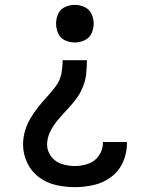

<svg xmlns="http://www.w3.org/2000/svg" viewBox="-20 -558 616 791"><path d="M288 -383Q309 -383 328.5 -392Q348 -401 357 -420.5Q366 -440 366 -461Q366 -481 357 -500.5Q348 -520 328.5 -529Q309 -538 288 -538Q267 -538 247.5 -529Q228 -520 219.5 -500.5Q211 -481 211 -461Q211 -440 219.5 -420.5Q228 -401 247.5 -392Q267 -383 288 -383ZM289 213Q328 213 367 204Q406 195 438 171Q470 147 486.5 110Q503 73 503 34V27H404Q404 29 404 31Q404 59 387.5 83Q371 107 344 116.5Q317 126 289 126Q262 126 235.5 118Q209 110 191.5 87.5Q174 65 174 38Q174 10 187 -16Q200 -42 218.5 -64Q237 -86 256.5 -106.5Q276 -127 293 -149.5Q310 -172 321 -198.5Q332 -225 335 -253Q338 -281 338 -310H238Q238 -281 232.5 -253.5Q227 -226 210 -203Q193 -180 174 -159.5Q155 -139 137.5 -117Q120 -95 105.5 -70.5Q91 -46 83 -18.5Q75 9 75 37Q75 76 92 112.5Q109 149 141 172.5Q173 196 211.5 204.5Q250 213 289 213Z"/></svg>

Font: Iosevka Sparkle Medium
Style: Regular
Weight: 500
Designer: Belleve Invis
Foundry: Belleve Invis
Version: Version 4.5.0; ttfautohint (v1.8.3)